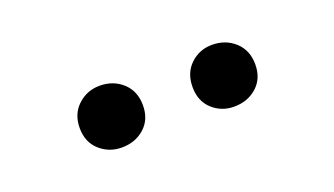

<svg xmlns="http://www.w3.org/2000/svg" viewBox="-30 -843 646 371"><g transform="rotate(-20 293.5 -657.5)"><path d="M408 -594Q382 -594 363.5 -611Q345 -628 345 -657Q345 -686 363.5 -703.5Q382 -721 408 -721Q436 -721 455 -703.5Q474 -686 474 -657Q474 -628 455 -611Q436 -594 408 -594ZM177 -594Q151 -594 132 -611Q113 -628 113 -657Q113 -686 132 -703.5Q151 -721 177 -721Q205 -721 224 -703.5Q243 -686 243 -657Q243 -628 224 -611Q205 -594 177 -594Z"/></g></svg>

Font: Onest Medium
Style: Regular
Weight: 500
Designer: Dmitri Voloshin, Andrey Kudryavtsev
Foundry: Dmitri Voloshin, Andrey Kudryavtsev
Version: Version 1.000;gftools[0.9.33]